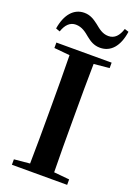

<svg xmlns="http://www.w3.org/2000/svg" viewBox="-176 -1025 778 1094"><g transform="rotate(20 213.0 -477.5)"><path d="M16 -816 41 -807C56 -852 81 -875 115 -875C153 -875 179 -853 203 -833C226 -815 250 -798 288 -798C353 -798 397 -848 410 -939L385 -947C371 -903 348 -877 310 -877C273 -877 249 -899 224 -919C200 -937 175 -955 138 -955C74 -955 30 -904 16 -816ZM45 -708 140 -699C142 -597 142 -496 142 -394V-346C142 -243 142 -141 140 -42L45 -33V0H380V-33L286 -42C284 -143 284 -245 284 -347V-394C284 -497 284 -599 286 -699L380 -708V-741H45Z"/></g></svg>

Font: Source Han Serif CN
Style: Bold
Weight: 700
Designer: Ryoko NISHIZUKA 西塚涼子 (kana & ideographs); Frank Grießhammer (Latin, Greek & Cyrillic); Wenlong ZHANG 张文龙 (bopomofo); San
Foundry: Adobe
Version: Version 2.003;hotconv 1.1.1;makeotfexe 2.6.0